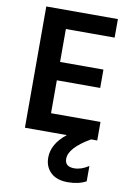

<svg xmlns="http://www.w3.org/2000/svg" viewBox="-100 -736 727 1051"><g transform="rotate(10 264.0 -210.5)"><path d="M454 230Q413 253 351.5 253Q290 253 257 221Q224 189 224 139Q224 62 303 0H70V-674H468V-571H197V-388H438V-286H197V-103H472V0H438Q322 67 322 128Q322 172 374 172Q413 172 454 145Z"/></g></svg>

Font: Hind Mysuru SemiBold
Style: Regular
Weight: 600
Designer: Manushi Parikh, Hitesh Malaviya
Foundry: Indian Type Foundry
Version: Version 0.703;PS 1.0;hotconv 1.0.86;makeotf.lib2.5.63406